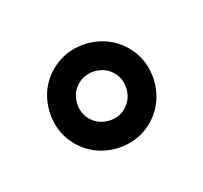

<svg xmlns="http://www.w3.org/2000/svg" viewBox="-65 -957 430 406"><g transform="rotate(30 150.0 -754.0)"><path d="M149.9 -870.1Q181.6 -870.1 208 -854.2Q234.4 -838.4 250.2 -812Q266.1 -785.6 266.1 -753.9Q266.1 -722.7 250.2 -696.3Q234.4 -669.9 208 -654.1Q181.6 -638.2 149.9 -638.2Q118.7 -638.2 92.3 -654.1Q65.9 -669.9 50 -696.3Q34.2 -722.7 34.2 -753.9Q34.2 -785.6 50 -812Q65.9 -838.4 92.3 -854.2Q118.7 -870.1 149.9 -870.1ZM149.9 -809.1Q135.3 -809.1 122.8 -801.5Q110.4 -793.9 102.8 -781.5Q95.2 -769 95.2 -753.9Q95.2 -739.3 102.8 -726.8Q110.4 -714.4 122.8 -706.8Q135.3 -699.2 149.9 -699.2Q165 -699.2 177.5 -706.8Q189.9 -714.4 197.5 -726.8Q205.1 -739.3 205.1 -753.9Q205.1 -769 197.5 -781.5Q189.9 -793.9 177.5 -801.5Q165 -809.1 149.9 -809.1Z"/></g></svg>

Font: BIZ UDPMincho
Style: Bold
Weight: 700
Designer: TypeBank Co., Ltd.
Foundry: Morisawa Inc.
Version: Version 1.06